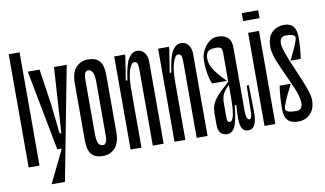

<svg xmlns="http://www.w3.org/2000/svg" viewBox="-90 -1010 2289 1354"><g transform="rotate(-10 1054.5 -333.0)"><path d="M38.9 -811.1H116.7V0H38.9Z M150 -666.7H234.4L271.1 -421.1L295.6 -198.9H307.8L292.2 -91.1H260ZM307.8 -198.9 337.8 -666.7H428.9L273.3 144.4H177.8L292.2 -91.1Z M570 -602.2Q540 -602.2 540 -538.9V-156.7Q540 -102.2 551.1 -83.3Q562.2 -64.4 583.3 -64.4Q613.3 -64.4 613.3 -127.8V-510Q613.3 -602.2 570 -602.2ZM570 11.1Q515.6 11.1 488.9 -18.9Q462.2 -48.9 462.2 -118.9V-527.8Q462.2 -604.4 496.1 -641.1Q530 -677.8 583.3 -677.8Q637.8 -677.8 664.4 -647.8Q691.1 -617.8 691.1 -547.8V-138.9Q691.1 -62.2 657.2 -25.6Q623.3 11.1 570 11.1Z M768.9 -666.7H846.7V-654.4L820 -485.6L831.1 -483.3Q846.7 -597.8 872.2 -637.8Q897.8 -677.8 934.4 -677.8Q965.6 -677.8 985.6 -653.3Q1005.6 -628.9 1005.6 -587.8V0H927.8V-544.4Q927.8 -575.6 922.2 -588.9Q916.7 -602.2 901.1 -602.2Q877.8 -602.2 862.2 -551.1Q846.7 -500 846.7 -422.2V0H768.9Z M1083.3 -666.7H1161.1V-654.4L1134.4 -485.6L1145.6 -483.3Q1161.1 -597.8 1186.7 -637.8Q1212.2 -677.8 1248.9 -677.8Q1280 -677.8 1300 -653.3Q1320 -628.9 1320 -587.8V0H1242.2V-544.4Q1242.2 -575.6 1236.7 -588.9Q1231.1 -602.2 1215.6 -602.2Q1192.2 -602.2 1176.7 -551.1Q1161.1 -500 1161.1 -422.2V0H1083.3Z M1460 11.1Q1495.6 11.1 1515 -27.2Q1534.4 -65.6 1546.7 -181.1L1557.8 -178.9Q1547.8 -66.7 1560.6 -27.8Q1573.3 11.1 1610 11.1Q1674.4 11.1 1672.2 -112.2L1668.9 -302.2H1653.3L1650 -107.8Q1648.9 -64.4 1631.1 -64.4Q1607.8 -64.4 1607.8 -131.1V-586.7Q1607.8 -630 1583.3 -653.9Q1558.9 -677.8 1511.1 -677.8Q1461.1 -677.8 1423.9 -630Q1386.7 -582.2 1386.7 -526.7Q1386.7 -427.8 1415.6 -358.9H1522.2Q1456.7 -424.4 1434.4 -463.3Q1412.2 -502.2 1412.2 -538.9Q1412.2 -570 1427.8 -586.1Q1443.3 -602.2 1484.4 -602.2Q1512.2 -602.2 1521.1 -593.3Q1530 -584.4 1530 -557.8V-352.2Q1524.4 -346.7 1505.6 -328.9Q1486.7 -311.1 1482.2 -307.2Q1477.8 -303.3 1462.8 -288.9Q1447.8 -274.4 1444.4 -269.4Q1441.1 -264.4 1430.6 -251.7Q1420 -238.9 1417.2 -232.2Q1414.4 -225.6 1408.3 -213.9Q1402.2 -202.2 1400.6 -192.2Q1398.9 -182.2 1397.2 -170Q1395.6 -157.8 1395.6 -144.4V-67.8Q1395.6 11.1 1460 11.1ZM1492.2 -70Q1473.3 -70 1473.3 -96.7V-207.8Q1473.3 -246.7 1485.6 -272.8Q1497.8 -298.9 1537.8 -336.7L1530 -352.2V-240Q1530 -70 1492.2 -70Z M1707.8 -811.1V-754.4H1825.6V-811.1ZM1727.8 -666.7H1805.6V0H1727.8Z M2090 -125.6Q2090 -57.8 2055 -23.3Q2020 11.1 1966.7 11.1Q1870 11.1 1870 -92.2Q1870 -184.4 1882.2 -261.1H1962.2Q1891.1 -124.4 1891.1 -93.3Q1891.1 -64.4 1966.7 -64.4Q2012.2 -64.4 2012.2 -115.6Q2012.2 -161.1 1975.6 -242.2Q1938.9 -323.3 1901.7 -406.7Q1864.4 -490 1864.4 -540Q1864.4 -610 1898.9 -643.9Q1933.3 -677.8 1987.8 -677.8Q2073.3 -677.8 2073.3 -575.6Q2073.3 -493.3 2061.1 -421.1H1987.8Q2052.2 -548.9 2052.2 -574.4Q2052.2 -602.2 1987.8 -602.2Q1942.2 -602.2 1942.2 -553.3Q1942.2 -506.7 2016.1 -340.6Q2090 -174.4 2090 -125.6Z"/></g></svg>

Font: Le Murmure
Style: Regular
Weight: 600
Width: 2
Designer: Jeremy Landes, Alexander Slobzheninov (Cyrillic)
Foundry: Velvetyne Type Foundry
Version: Version 1.0